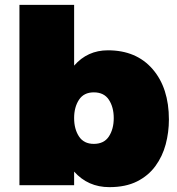

<svg xmlns="http://www.w3.org/2000/svg" viewBox="-20 -762 730 790"><path d="M430 8Q342 8 285 -56V0H60V-742H285V-492Q340 -555 424 -555Q541 -555 608 -477.5Q675 -400 675 -270Q675 -218 661.8 -168.2Q648.5 -118.5 619.5 -78.8Q590.5 -39 543.8 -15.5Q497 8 430 8ZM366 -170Q408 -170 428 -200.5Q448 -231 448 -276Q448 -321 428 -351.5Q408 -382 366 -382Q325 -382 305 -351.5Q285 -321 285 -276Q285 -231 305 -200.5Q325 -170 366 -170Z"/></svg>

Font: Argentum Novus Black
Style: Regular
Weight: 900
Designer: Julieta Ulanovsky (font) & Cristiano Sobral (main changes)
Foundry: Julieta Ulanovsky (font) & Cristiano Sobral (main changes)
Version: Version 3.00;November 27, 2020;FontCreator 13.0.0.2655 64-bi